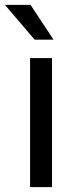

<svg xmlns="http://www.w3.org/2000/svg" viewBox="-42 -766 316 786"><path d="M170.9 -528.3H81.1V0H170.9ZM83 -746.1H-22L100.1 -603.5H177.2Z"/></svg>

Font: Bert Sans
Style: Regular
Weight: 400
Designer: Christian Robertson (Google), Cristiano Sobral
Foundry: Google, Cristiano Sobral
Version: Version 3.101